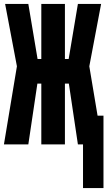

<svg xmlns="http://www.w3.org/2000/svg" viewBox="-20 -734 546 976"><path d="M0 0 66 -397 6 -714H124L171 -434H190V-714H310V-434H329L376 -714H494L434 -397L476 -146H506V222H402V0H376L330 -309H310V0H190V-309H170L124 0Z"/></svg>

Font: Noto Sans Mono ExtraCondensed Black
Style: Regular
Weight: 900
Width: 2
Designer: Monotype Design Team
Foundry: Monotype Imaging Inc.
Version: Version 2.014